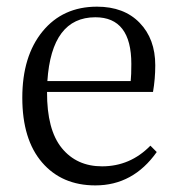

<svg xmlns="http://www.w3.org/2000/svg" viewBox="-20 -542 529 576"><path d="M266.1 14.2Q165.5 14.2 106.2 -54.7Q46.9 -123.5 46.9 -249Q46.9 -373.5 107.7 -447.8Q168.5 -522 271 -522Q352.1 -522 398.9 -473.6Q445.8 -425.3 445.8 -346.2Q445.8 -305.2 439 -266.1H121.1Q120.6 -152.8 165.3 -97.9Q210 -43 286.1 -43Q370.6 -43 431.2 -105L450.2 -85.9Q379.4 14.2 266.1 14.2ZM122.1 -298.8H372.1Q374 -315.9 374 -350.1Q374 -490.2 266.1 -490.2Q134.8 -490.2 122.1 -298.8Z"/></svg>

Font: Literata Light
Style: Regular
Weight: 300
Designer: Latin by Veronika Burian and Jose Scaglione. Greek by Irene Vlachou. Cyrillic by Vera Evstafieva.
Foundry: TypeTogether
Version: Version 3.021